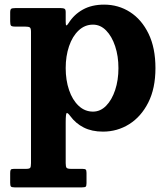

<svg xmlns="http://www.w3.org/2000/svg" viewBox="-20 -555 727 830"><path d="M24 -463V-501Q24 -514 28.5 -517Q33 -520 45.5 -520H243.5Q254.5 -520 259.2 -517Q264 -514 264 -502.5V-460.5Q264 -445.5 267 -445.2Q270 -445 276.5 -455Q299.5 -492 338 -513.5Q376.5 -535 430 -535Q492 -535 542.2 -502.8Q592.5 -470.5 622.2 -409.2Q652 -348 652 -260.5Q652 -173 621 -111.8Q590 -50.5 538.5 -18.2Q487 14 425 14Q377 14 342 -3.8Q307 -21.5 284 -53Q273 -68 268.5 -66.2Q264 -64.5 264 -26V150.5Q264 166 268 170.5Q272 175 288 175H336.5Q347 175 350.5 178Q354 181 354 192.5V236.5Q354 249.5 350.2 252.2Q346.5 255 334 255H43Q30 255 27 251Q24 247 24 235V193Q24 182.5 26.5 178.8Q29 175 40 175H92Q107 175 110.5 170.5Q114 166 114 150V-417.5Q114 -433 108.8 -436.5Q103.5 -440 89 -440H46.5Q31 -440 27.5 -444.2Q24 -448.5 24 -463ZM264 -260.5Q264 -208.5 278.5 -165.8Q293 -123 319.8 -97.8Q346.5 -72.5 382 -72.5Q414 -72.5 438.8 -97.8Q463.5 -123 477.8 -165.8Q492 -208.5 492 -260.5Q492 -312.5 477.8 -355.2Q463.5 -398 438.8 -423.2Q414 -448.5 382 -448.5Q346.5 -448.5 319.8 -423.2Q293 -398 278.5 -355.2Q264 -312.5 264 -260.5Z"/></svg>

Font: Besley
Style: Bold
Weight: 700
Designer: Owen Earl
Foundry: indestructible type*
Version: Version 2.001; ttfautohint (v1.8.3)